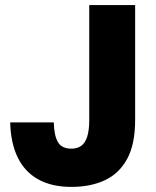

<svg xmlns="http://www.w3.org/2000/svg" viewBox="-20 -720 610 753"><path d="M260 13Q183 13 130 -16.5Q77 -46 49.5 -102.5Q22 -159 20 -240H191Q192 -189 207 -163Q222 -137 260 -137Q283 -137 298.5 -148Q314 -159 322 -184Q330 -209 330 -250V-700H510V-250Q510 -154 478.5 -96.5Q447 -39 391 -13Q335 13 260 13Z"/></svg>

Font: Golos Text
Style: Bold
Weight: 700
Designer: A.Korolkova, Vitaly Kuzmin
Foundry: ParaType Ltd
Version: Version 2.004